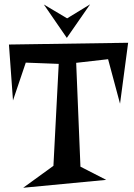

<svg xmlns="http://www.w3.org/2000/svg" viewBox="-20 -865 630 902"><path d="M582 -664.1 543.9 -377.9 487.8 -586.9 337.9 -569.8 357.9 -82 479 -20 88.9 17.1 231 -85.9 255.9 -564.9 101.1 -570.8 41 -393.1 22 -655.8ZM293.9 -687 186 -843.8 295.4 -778.8 403.3 -844.7Z"/></svg>

Font: Risque
Style: Regular
Weight: 400
Designer: Astigmatic (AOETI)
Foundry: Astigmatic (AOETI)
Version: Version 1.000